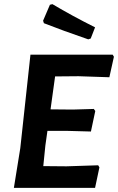

<svg xmlns="http://www.w3.org/2000/svg" viewBox="-20 -907 570 927"><path d="M233 -887Q329 -830 439 -775L418 -721L406 -717Q281 -760 192 -795L188 -807L221 -884ZM454 -109 460 -99 439 0H47L78 -192L127 -643H524L530 -633L508 -534L359 -539L246 -538L224 -379L331 -378L433 -381L440 -371L419 -272L309 -275H209L199 -204L189 -105L301 -104Z"/></svg>

Font: Alegreya Sans SC
Style: Bold Italic
Weight: 700
Italic angle: -7°
Designer: Juan Pablo del Peral
Foundry: Huerta Tipografica
Version: Version 2.007